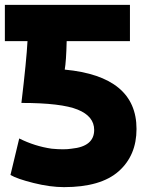

<svg xmlns="http://www.w3.org/2000/svg" viewBox="-23 -734 594 789"><path d="M511 -565H251Q249 -481 243 -448Q538 -420 538 -204Q538 -95 464.5 -30Q391 35 240 35Q183 35 115 18Q47 1 20 -15L56 -165Q120 -133 189 -123Q241 -118 271 -123Q364 -132 364 -200Q364 -256 296.5 -283.5Q229 -311 65 -311Q86 -487 90 -565H-3V-714H511Z"/></svg>

Font: Repo
Style: ExtraBold
Weight: 800
Designer: Stefan Peev
Foundry: Context Ltd
Version: Version 001.000